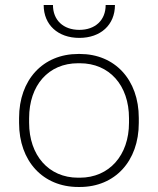

<svg xmlns="http://www.w3.org/2000/svg" viewBox="-20 -740 630 765"><path d="M154 -720C154 -641 211 -589 296 -589C381 -589 438 -641 438 -720H401C401 -660 360 -621 296 -621C232 -621 191 -660 191 -720ZM292 5H298C438 5 533 -98 533 -250V-270C533 -422 438 -525 298 -525H292C151 -525 56 -422 56 -270V-250C56 -98 151 5 292 5ZM291 -32C174 -32 96 -121 96 -251V-269C96 -400 173 -488 291 -488H298C416 -488 494 -400 494 -269V-251C494 -121 415 -32 298 -32Z"/></svg>

Font: Fixel Text ExtraLight
Style: Regular
Weight: 200
Width: 4
Designer: AlfaBravo + MacPaw
Foundry: Kyrylo Tkachov, Marchela Mozhyna, Serhii Makarenko, Maria Weinstein, Zakhar Kryvoshyya
Version: Version 1.211